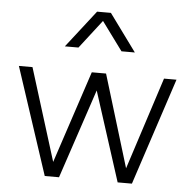

<svg xmlns="http://www.w3.org/2000/svg" viewBox="-53 -805 855 858"><g transform="rotate(5 374.5 -376.0)"><path d="M179 0 21 -480H82L211 -66L348 -480H412L538 -66L672 -480H728L570 0H506L377 -401L243 0ZM218 -585 348 -752H410L532 -585H472L378 -713L279 -585Z"/></g></svg>

Font: Geologica Roman Thin
Style: Regular
Weight: 250
Designer: Sindre Bremnes, Frode Helland
Foundry: Monokrom Skriftforlag AS
Version: Version 1.010;gftools[0.9.28]